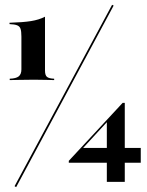

<svg xmlns="http://www.w3.org/2000/svg" viewBox="-20 -707 608 794"><path d="M20.2 -375.8V-381.5Q46 -382.3 57.3 -391.1Q68.5 -400 68.5 -420.2V-555.6Q68.5 -577.4 64.9 -587.9Q61.3 -598.4 50.8 -602.4Q40.3 -606.5 19.4 -607.3V-612.9Q75 -614.5 108.1 -619.8Q141.1 -625 166.1 -637.9V-415.3Q166.1 -396 174.2 -389.1Q182.3 -382.3 204 -381.5V-375.8Q188.7 -376.6 173.8 -376.6Q158.9 -376.6 145.6 -377Q132.3 -377.4 121 -377.4Q107.3 -377.4 91.5 -377Q75.8 -376.6 58.1 -376.6Q40.3 -376.6 20.2 -375.8ZM46.8 66.9 40.3 62.9 443.5 -687.1 450 -683.9ZM264.5 -33.9V-41.9L487.1 -281.5L487.9 -273.4L317.7 -88.7L319.4 -95.2H562.1V-33.9ZM421.8 45.2V-206.5L487.1 -281.5H496V45.2Z"/></svg>

Font: Playfair 144pt
Style: Bold
Weight: 700
Version: Version 2.001;gftools[0.9.30]